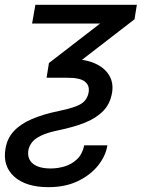

<svg xmlns="http://www.w3.org/2000/svg" viewBox="-55 -566 591 802"><path d="M92.8 -545.9H516.6L506.8 -485.4L190.4 -241.2H139.6L149.4 -302.7L363.3 -467.8H79.1ZM63.5 61.5Q58.1 97.7 82.5 117.7Q106.9 137.7 157.2 137.7Q186.5 137.7 215.6 128.9Q244.6 120.1 266.8 99.1Q289.1 78.1 296.9 41H393.6Q386.7 85 355 125Q323.2 165 270.5 190.4Q217.8 215.8 147.5 215.8Q53.7 215.8 4.6 171.9Q-44.4 127.9 -32.2 55.7Q-25.4 12.7 2 -17.3Q29.3 -47.4 76.9 -68.1Q124.5 -88.9 191.4 -102.5Q258.3 -116.2 284.2 -132.6Q310.1 -148.9 315.4 -181.6Q319.8 -209.5 299.1 -225.6Q278.3 -241.7 224.6 -241.2H187.5L206.1 -319.3H237.3Q297.9 -319.8 339.4 -302Q380.9 -284.2 400.4 -252.4Q419.9 -220.7 413.1 -178.7Q405.3 -132.3 376 -102.3Q346.7 -72.3 300 -53.7Q253.4 -35.2 192.4 -22.5Q144 -12.7 117.2 0.2Q90.3 13.2 78.6 28.6Q66.9 43.9 63.5 61.5Z"/></svg>

Font: Inter Tight
Style: Italic
Weight: 400
Italic angle: -9.39999°
Designer: Rasmus Andersson
Foundry: rsms
Version: Version 3.002